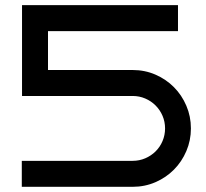

<svg xmlns="http://www.w3.org/2000/svg" viewBox="-20 -720 793 740"><path d="M715.8 -225.1Q715.8 -178.7 698.2 -137.7Q680.7 -96.7 650.4 -66.2Q620.1 -35.6 579.1 -17.8Q538.1 0 491.2 0H64V-100.1H491.2Q517.1 -100.1 539.8 -109.9Q562.5 -119.6 579.6 -136.5Q596.7 -153.3 606.4 -176.3Q616.2 -199.2 616.2 -225.1Q616.2 -251 606.4 -273.7Q596.7 -296.4 579.6 -313.5Q562.5 -330.6 539.8 -340.3Q517.1 -350.1 491.2 -350.1H64.9V-700.2H666V-600.1H165V-450.2H491.2Q538.1 -450.2 579.1 -432.4Q620.1 -414.6 650.4 -384Q680.7 -353.5 698.2 -312.5Q715.8 -271.5 715.8 -225.1Z"/></svg>

Font: Bruno Ace SC
Style: Regular
Weight: 400
Designer: Astigmatic (AOETI)
Foundry: Astigmatic (AOETI)
Version: Version 1.000